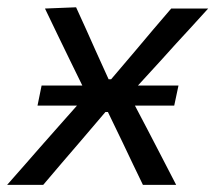

<svg xmlns="http://www.w3.org/2000/svg" viewBox="-44 -520 606 540"><path d="M-24 0Q5.5 -33.5 27.5 -58.5Q49 -83.5 69 -106Q88.5 -128 110.5 -153L172.5 -223H61.5L73 -279.5H187.5L154 -348Q135.5 -386 120 -418Q104.5 -450 82.5 -496L170 -499.5Q186 -464.5 199 -435.8Q212 -407 225 -377.5L261.5 -297H268.5L336.5 -377Q363 -408.5 386 -435.8Q409 -463 437.5 -496H541.5Q512 -464 491 -440.5Q469.5 -417 450.5 -396.5Q431.5 -375.5 409 -350.5L344 -279.5H458L446 -223H335.5L372.5 -152.5Q391.5 -116 409.2 -81.8Q427 -47.5 451.5 0H358Q342.5 -32 329.8 -58.5Q317 -85 301.5 -118L259.5 -205H252.5L180.5 -120.5Q152.5 -88 129.2 -60.8Q106 -33.5 77.5 0Z"/></svg>

Font: Heraclito
Style: Italic
Weight: 400
Italic angle: -12°
Designer: Kostas Bartsokas (font) & Cristiano Sobral (main changes)
Foundry: Kostas Bartsokas (font) & Cristiano Sobral (main changes)
Version: Version 1.00;July 8, 2020;FontCreator 13.0.0.2655 64-bit